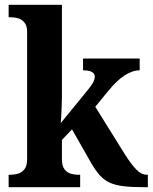

<svg xmlns="http://www.w3.org/2000/svg" viewBox="-20 -780 636 800"><path d="M16 0V-52H27Q40 -52 55.5 -56.5Q71 -61 82 -75Q93 -89 93 -117V-647Q93 -673 81.5 -686.5Q70 -700 55 -704Q40 -708 27 -708H16V-760H238V-377Q238 -359 237 -335.5Q236 -312 235 -292.5Q234 -273 233 -267L349 -409Q365 -429 370 -440.5Q375 -452 375 -460Q375 -487 326 -487V-536H562V-487Q501 -487 431 -401L377 -335L501 -136Q527 -95 548 -73.5Q569 -52 592 -52H596V0H582Q531 0 496 -4Q461 -8 437 -19Q413 -30 395 -50.5Q377 -71 358 -104L280 -241L238 -197V-117Q238 -89 248.5 -75Q259 -61 274.5 -56.5Q290 -52 303 -52H314V0Z"/></svg>

Font: Noto Serif Lao SemiCondensed
Style: Bold
Weight: 700
Width: 4
Designer: Monotype Design Team
Foundry: Monotype Imaging Inc.
Version: Version 2.003; ttfautohint (v1.8.4.7-5d5b)